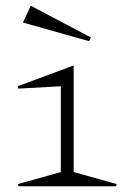

<svg xmlns="http://www.w3.org/2000/svg" viewBox="-20 -652 451 672"><path d="M237.8 -49.8 388.2 -7.8 386.2 0H44.9L43 -7.8L192.9 -49.8V-350.1L43.9 -341.8L42 -350.1L237.8 -422.9ZM60.1 -573.2 87.9 -631.8 297.9 -521 292 -507.8Z"/></svg>

Font: Halibut Exp Thin
Style: Regular
Weight: 250
Width: 7
Designer: Matteo Maggi
Foundry: Collletttivo
Version: Version 3.080 | FøM Fix